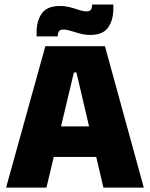

<svg xmlns="http://www.w3.org/2000/svg" viewBox="-20 -848 678 868"><path d="M7.5 0 185 -639H454.5L630 0H447.5L325.5 -520.5H314L190 0ZM175 -138.5V-276.5H461.5V-138.5ZM387 -690Q369 -690 352.2 -693.8Q335.5 -697.5 320.5 -702.2Q305.5 -707 292 -710.8Q278.5 -714.5 267 -714.5Q252.5 -714.5 247 -707Q241.5 -699.5 241 -684V-683.5H145.5V-703Q145.5 -754 169.2 -787.5Q193 -821 252 -821Q271 -821 287.8 -817.2Q304.5 -813.5 319 -808.8Q333.5 -804 346.5 -800.2Q359.5 -796.5 371 -796.5Q385.5 -796.5 390.8 -804Q396 -811.5 396.5 -827V-827.5H492.5V-810.5Q492.5 -757.5 469 -723.8Q445.5 -690 387 -690Z"/></svg>

Font: Anek Telugu ExtraBold
Style: Regular
Weight: 800
Designer: Omkar Bhoir (Telugu), Yesha Goshar (Latin)
Foundry: Ek Type
Version: Version 1.003